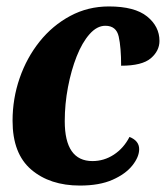

<svg xmlns="http://www.w3.org/2000/svg" viewBox="-20 -566 515 596"><path d="M228 10Q135 10 77 -39.5Q19 -89 19 -191Q19 -260 41 -323.5Q63 -387 103 -437Q143 -487 198 -516.5Q253 -546 318 -546Q398 -546 436.5 -515Q475 -484 475 -439Q475 -408 448 -385Q421 -362 356 -362Q356 -419 348.5 -452.5Q341 -486 307 -486Q281 -486 258 -460Q235 -434 218 -391Q201 -348 191 -295.5Q181 -243 181 -190Q181 -66 267 -66Q303 -66 333.5 -86Q364 -106 382 -141Q412 -129 412 -103Q412 -79 391 -52.5Q370 -26 329.5 -8Q289 10 228 10Z"/></svg>

Font: Noto Serif Condensed ExtraBold
Style: Italic
Weight: 800
Width: 3
Italic angle: -12°
Designer: Monotype Design Team
Foundry: Monotype Imaging Inc.
Version: Version 2.014; ttfautohint (v1.8.4.7-5d5b)